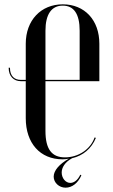

<svg xmlns="http://www.w3.org/2000/svg" viewBox="-20 -727 523 887"><path d="M351 80C339 106 321 118 305 118C283 118 265 96 265 70C265 47 280 22 313 4C364 -8 403 -41 423 -90L417 -92C398 -37 342 0 280 0C219 0 190 -38 190 -122V-352H439V-525C439 -634 371 -707 270 -707C169 -707 99 -633 99 -525V-358H76C47 -358 26 -375 26 -414H20C20 -374 44 -352 76 -352H99V-181C99 -66 165 9 269 9C279 9 289 8 298 6C254 31 228 61 228 89C228 117 253 140 283 140C313 140 340 119 356 83ZM190 -585C190 -661 218 -701 270 -701C321 -701 348 -663 348 -585V-358H190Z"/></svg>

Font: Moniqa SemBd Display
Style: Regular
Weight: 600
Designer: Rajesh Rajput
Foundry: Rajesh Rajput
Version: Version 1.000